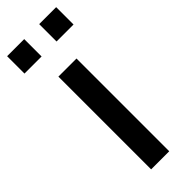

<svg xmlns="http://www.w3.org/2000/svg" viewBox="-240 -728 748 748"><g transform="rotate(-45 134.0 -354.0)"><path d="M83.8 0V-511H183.5V0ZM-1.2 -612.8V-708.5H93V-612.8ZM175.5 -612.8V-708.5H269V-612.8Z"/></g></svg>

Font: Chivo Medium
Style: Regular
Weight: 500
Designer: Hector Gatti
Foundry: Omnibus-Type
Version: Version 2.002